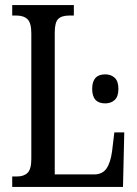

<svg xmlns="http://www.w3.org/2000/svg" viewBox="-20 -734 538 754"><path d="M28 -41H47Q74 -41 88.5 -55.5Q103 -70 103 -110V-603Q103 -644 88 -658.5Q73 -673 44 -673H28V-714H270V-673H253Q222 -673 208.5 -659.5Q195 -646 195 -606V-49H349Q382 -49 398 -72Q414 -95 420 -139L429 -214H468L463 0H28ZM342 -385Q342 -442 393 -442Q416 -442 430.5 -428.5Q445 -415 445 -385Q445 -355 430.5 -341.5Q416 -328 393 -328Q342 -328 342 -385Z"/></svg>

Font: Noto Serif Cond
Style: Regular
Weight: 400
Width: 3
Designer: Monotype Design Team
Foundry: Monotype Imaging Inc.
Version: Version 1.001